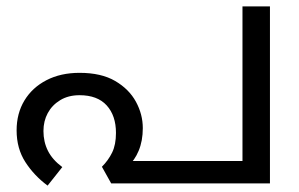

<svg xmlns="http://www.w3.org/2000/svg" viewBox="-20 -574 936 601"><path d="M229 -346Q297 -346 340.5 -320.5Q384 -295 405.5 -255.5Q427 -216 427 -173Q427 -133 414 -102Q401 -71 382 -57L357 -70H739V-554H825V0H328L299 -52Q319 -72 331 -96.5Q343 -121 343 -158Q343 -212 314 -244Q285 -276 229 -276Q194 -276 168.5 -260.5Q143 -245 129.5 -220Q116 -195 116 -164Q116 -130 130 -102Q144 -74 175 -51L129 7Q87 -24 59.5 -66.5Q32 -109 32 -166Q32 -219 56.5 -259.5Q81 -300 125.5 -323Q170 -346 229 -346Z"/></svg>

Font: hexmalayalam15
Style: Book
Weight: 400
Designer: Jelle Bosma - Monotype Design Team
Foundry: Monotype Imaging Inc.
Version: Version 2.003